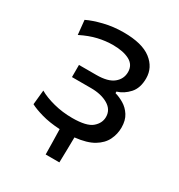

<svg xmlns="http://www.w3.org/2000/svg" viewBox="-156 -613 797 856"><g transform="rotate(30 242.0 -185.0)"><path d="M204 138Q203.5 105.5 203 73.5Q202 41 201.5 9Q147.5 6 107.2 -5.5Q67 -17 45 -29L52.5 -103.5Q83.5 -85.5 129 -73.8Q174.5 -62 224.5 -62Q298 -62 325.8 -85.5Q353.5 -109 353.5 -141Q353.5 -178.5 318.8 -199Q284 -219.5 231 -219.5H133V-282H222Q282 -282 310.2 -305Q338.5 -328 338.5 -363.5Q338.5 -400.5 306.2 -417.8Q274 -435 220.5 -435Q183 -435 144.2 -426Q105.5 -417 61.5 -395L54 -468.5Q84.5 -483.5 132.5 -495.5Q180.5 -507.5 234 -507.5Q329 -507.5 375.8 -471.5Q422.5 -435.5 422.5 -379.5Q422.5 -329.5 396.5 -301Q370.5 -272.5 337 -262.5V-254.5Q359 -248.5 382.2 -234.8Q405.5 -221 421.2 -196.5Q437 -172 437 -134.5Q437 -101 422.2 -70.8Q407.5 -40.5 372.8 -19.5Q338 1.5 277 8Q276.5 40.5 276 73Q275 105.5 274.5 138Z"/></g></svg>

Font: Heraclito
Style: Regular
Weight: 400
Designer: Kostas Bartsokas (font) & Cristiano Sobral (main changes)
Foundry: Kostas Bartsokas (font) & Cristiano Sobral (main changes)
Version: Version 1.00;July 8, 2020;FontCreator 13.0.0.2655 64-bit